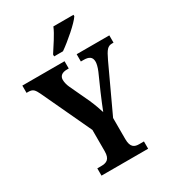

<svg xmlns="http://www.w3.org/2000/svg" viewBox="-219 -1048 1048 1166"><g transform="rotate(-30 305.0 -465.5)"><path d="M256 -784V-771H318C374 -810 462 -886 484 -921V-931H343C325 -886 283 -827 256 -784ZM143 0H470V-51H437C405 -51 379 -61 379 -120V-268L527 -586C556 -647 569 -663 600 -663H610V-714H381V-663H400C438 -663 458 -651 458 -617C458 -606 454 -584 442 -556L392 -443C374 -400 357 -361 345 -329C335 -360 325 -389 308 -428L243 -567C235 -584 230 -605 230 -621C230 -647 248 -663 283 -663H296V-714H0V-663H12C46 -663 55 -650 74 -610L234 -268V-119C234 -61 207 -51 169 -51H143Z"/></g></svg>

Font: Noto Serif Ethiopic Condensed
Style: Bold
Weight: 700
Width: 3
Designer: Monotype Design Team
Foundry: Monotype Imaging Inc.
Version: Version 2.102